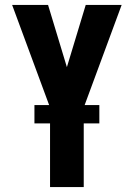

<svg xmlns="http://www.w3.org/2000/svg" viewBox="-20 -540 540 775"><path d="M182 215V-106L29 -520H174L250 -269L326 -520H471L318 -106V215ZM119 -42V-116H381V-42Z"/></svg>

Font: Iosevka SS18 Heavy
Style: Regular
Weight: 900
Monospace: yes
Designer: Belleve Invis
Foundry: Belleve Invis
Version: Version 25.1.1; ttfautohint (v1.8.4)